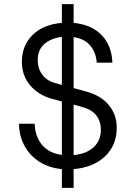

<svg xmlns="http://www.w3.org/2000/svg" viewBox="-20 -814 658 931"><path d="M280 97V6Q217 0 170.5 -30Q124 -60 98.5 -107.5Q73 -155 72 -214H148Q150 -153 183.5 -112Q217 -71 280 -63V-322L235 -334Q167 -352 126.5 -400Q86 -448 86 -514Q86 -592 137 -643.5Q188 -695 280 -703V-794H337V-703Q423 -695 472.5 -644Q522 -593 525 -510H449Q446 -558 418.5 -592Q391 -626 337 -634V-387L402 -369Q470 -350 508 -304Q546 -258 546 -195Q546 -110 489.5 -56Q433 -2 337 6V97ZM249 -411 280 -402V-635Q228 -629 195.5 -601Q163 -573 163 -522Q163 -482 185 -452Q207 -422 249 -411ZM376 -296 337 -307V-62Q400 -68 434.5 -100.5Q469 -133 469 -184Q469 -226 447 -254.5Q425 -283 376 -296Z"/></svg>

Font: Fragment Mono
Style: Regular
Weight: 400
Monospace: yes
Designer: Wei Huang based on Nimbus Sans by URW Studio, based on Helvetica by Max Miedinger.
Foundry: Wei Huang
Version: Version 1.021; ttfautohint (v1.8.4.7-5d5b)